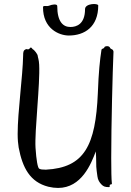

<svg xmlns="http://www.w3.org/2000/svg" viewBox="-20 -917 646 946"><path d="M539 -657C540 -664 538 -668 536 -671C532 -675 525 -676 523 -680C519 -692 504 -690 499 -688C494 -687 495 -683 492 -680C488 -678 481 -676 480 -672C472 -620 466 -564 462 -457C451 -200 396 -91 206 -81C189 -81 180 -82 173 -86C166 -90 159 -127 155 -189C150 -271 178 -502 173 -598C172 -623 166 -636 166 -641C166 -650 148 -672 142 -674C138 -676 134 -690 126 -678C119 -670 114 -676 109 -675C95 -670 94 -661 94 -644C92 -538 67 -367 67 -257C67 -230 69 -208 72 -190C91 -90 128 -20 218 3C235 7 251 9 266 9C382 9 429 -110 452 -171C453 -154 454 -136 454 -118C453 -87 459 -60 460 -48C462 -31 470 -18 480 -8C489 1 496 5 517 5C524 5 518 -4 522 -7C526 -10 533 -6 531 -16C529 -32 528 -78 528 -138C528 -300 535 -568 539 -657ZM192 -882C191 -776 271 -742 319 -742C397 -742 464 -785 464 -890C464 -902 399 -901 399 -872C399 -798 357 -784 327 -784C292 -784 262 -808 262 -888C261 -899 236 -895 222 -889C210 -884 192 -892 192 -882Z"/></svg>

Font: Oregano
Style: Regular
Weight: 400
Designer: Astigmatic (AOETI)
Foundry: Astigmatic (AOETI)
Version: Version 1.000